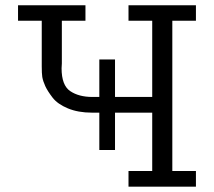

<svg xmlns="http://www.w3.org/2000/svg" viewBox="-20 -703 807 723"><path d="M47.9 -625V-683.1H301.8V-625H212.9V-463.9Q212.9 -460.9 212.4 -455.1Q211.9 -449.2 211.9 -445.8Q211.9 -381.8 244.4 -359.9Q276.9 -337.9 328.1 -337.9H354V-479H413.1V-337.9H553.2V-625H463.9V-683.1H717.8V-625H628.9V-59.1H717.8V0H463.9V-59.1H553.2V-278.8H413.1V-138.2H354V-278.8H326.2Q274.4 -278.8 235.6 -294.9Q196.8 -311 178 -335.4Q159.2 -359.9 150.6 -378.4Q142.1 -397 139.2 -413.1Q137.2 -426.3 137.2 -453.1V-625Z"/></svg>

Font: CMU Concrete
Style: Roman
Weight: 500
Version: Version 0.7.0